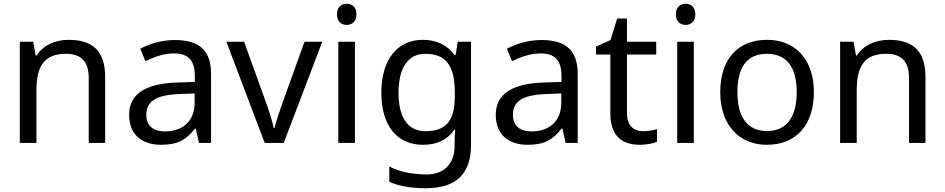

<svg xmlns="http://www.w3.org/2000/svg" viewBox="-20 -757 5003 1017"><path d="M343 -546C275 -546 209 -519 174 -463H169L156 -536H85V0H173V-278C173 -403 211 -472 330 -472C412 -472 450 -429 450 -343V0H537V-349C537 -487 471 -546 343 -546Z M906 -545C836 -545 770 -524 723 -499L750 -433C794 -454 845 -474 901 -474C971 -474 1012 -444 1012 -355V-323L921 -320C746 -315 664 -256 664 -149C664 -40 736 10 833 10C923 10 966 -17 1013 -76H1017L1034 0H1098V-365C1098 -490 1036 -545 906 -545ZM932 -259 1011 -262V-214C1011 -110 943 -61 853 -61C795 -61 755 -88 755 -148C755 -216 798 -254 932 -259Z M1382 0H1483L1687 -536H1593L1479 -220C1464 -177 1441 -111 1434 -78H1430C1424 -111 1403 -176 1387 -220L1273 -536H1179Z M1817 -737C1788 -737 1765 -720 1765 -681C1765 -643 1788 -625 1817 -625C1844 -625 1868 -643 1868 -681C1868 -720 1844 -737 1817 -737ZM1860 -536H1772V0H1860Z M2220 -546C2082 -546 2000 -438 2000 -267C2000 -92 2082 10 2221 10C2294 10 2350 -16 2387 -71H2391C2390 -59 2388 -21 2388 -5V16C2388 110 2332 167 2240 167C2163 167 2093 152 2042 125V206C2093 229 2157 240 2235 240C2399 240 2475 162 2475 9V-536H2405L2393 -465H2388C2348 -520 2290 -546 2220 -546ZM2232 -472C2340 -472 2389 -413 2389 -267V-246C2389 -117 2342 -62 2234 -62C2140 -62 2091 -134 2091 -266C2091 -398 2142 -472 2232 -472Z M2848 -545C2778 -545 2712 -524 2665 -499L2692 -433C2736 -454 2787 -474 2843 -474C2913 -474 2954 -444 2954 -355V-323L2863 -320C2688 -315 2606 -256 2606 -149C2606 -40 2678 10 2775 10C2865 10 2908 -17 2955 -76H2959L2976 0H3040V-365C3040 -490 2978 -545 2848 -545ZM2874 -259 2953 -262V-214C2953 -110 2885 -61 2795 -61C2737 -61 2697 -88 2697 -148C2697 -216 2740 -254 2874 -259Z M3385 -62C3336 -62 3301 -93 3301 -158V-468H3456V-536H3301V-659H3249L3214 -545L3137 -510V-468H3213V-156C3213 -26 3286 10 3370 10C3402 10 3441 3 3460 -6V-73C3443 -67 3411 -62 3385 -62Z M3612 -737C3583 -737 3560 -720 3560 -681C3560 -643 3583 -625 3612 -625C3639 -625 3663 -643 3663 -681C3663 -720 3639 -737 3612 -737ZM3655 -536H3567V0H3655Z M4291 -269C4291 -446 4189 -546 4044 -546C3890 -546 3795 -446 3795 -269C3795 -91 3899 10 4041 10C4194 10 4291 -91 4291 -269ZM3886 -269C3886 -396 3933 -472 4042 -472C4151 -472 4200 -396 4200 -269C4200 -142 4151 -63 4043 -63C3934 -63 3886 -142 3886 -269Z M4688 -546C4620 -546 4554 -519 4519 -463H4514L4501 -536H4430V0H4518V-278C4518 -403 4556 -472 4675 -472C4757 -472 4795 -429 4795 -343V0H4882V-349C4882 -487 4816 -546 4688 -546Z"/></svg>

Font: Noto Sans Cuneiform
Style: Regular
Weight: 400
Designer: Monotype Design Team
Foundry: Monotype Imaging Inc.
Version: Version 2.001